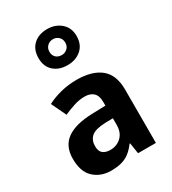

<svg xmlns="http://www.w3.org/2000/svg" viewBox="-228 -1074 1073 1201"><g transform="rotate(-30 308.5 -473.0)"><path d="M214 11Q140 11 91 -34Q42 -79 42 -173Q42 -264 103.5 -308.5Q165 -353 287 -357L385 -360V-386Q385 -432 362.5 -453Q340 -474 301 -474Q261 -474 222.5 -461.5Q184 -449 146 -432L95 -539Q138 -562 193.5 -576Q249 -590 308 -590Q421 -590 481.5 -540.5Q542 -491 542 -386V0H413L401 -78H397Q374 -47 348.5 -27Q323 -7 290.5 2Q258 11 214 11ZM275 -104Q321 -104 353.5 -134.5Q386 -165 386 -221V-268L330 -267Q257 -264 229.5 -239.5Q202 -215 202 -172Q202 -135 221.5 -119.5Q241 -104 275 -104ZM308 -697Q247 -697 209 -731Q171 -765 171 -826Q171 -887 208.5 -922Q246 -957 308 -957Q367 -957 407 -922Q447 -887 447 -828Q447 -766 407.5 -731.5Q368 -697 308 -697ZM308 -770Q331 -770 348 -785.5Q365 -801 365 -827Q365 -853 348 -868.5Q331 -884 308 -884Q284 -884 267 -868Q250 -852 250 -826Q250 -801 265.5 -785.5Q281 -770 308 -770Z"/></g></svg>

Font: Menbere
Style: Regular
Weight: 400
Designer: Aleme Tadesse
Foundry: Sorkin Type Co
Version: Version 1.000